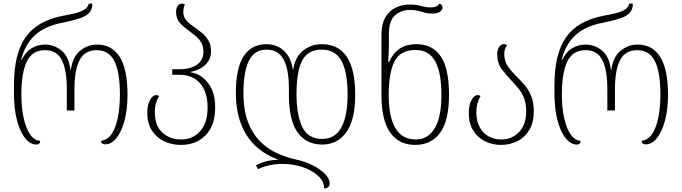

<svg xmlns="http://www.w3.org/2000/svg" viewBox="-20 -790 3765 1060"><path d="M181 8Q147 8 118.5 -27.5Q90 -63 73.5 -127Q57 -191 57 -278V-320Q57 -492 121 -584Q185 -676 328 -703Q362 -709 393 -716.5Q424 -724 445 -736.5Q466 -749 470 -770H490Q490 -737 471.5 -718Q453 -699 417 -687.5Q381 -676 327 -665Q226 -646 171.5 -594.5Q117 -543 97 -460H100Q123 -506 157 -525Q191 -544 228 -544Q279 -544 319.5 -511Q360 -478 369 -404H371Q381 -477 423 -510.5Q465 -544 516 -544Q598 -544 641 -475.5Q684 -407 684 -268Q684 -186 667.5 -124.5Q651 -63 623 -28Q595 7 561 7Q539 7 538 -13Q573 -16 596 -50Q619 -84 630.5 -140.5Q642 -197 642 -268Q642 -392 611.5 -452.5Q581 -513 514 -513Q448 -513 419.5 -458.5Q391 -404 391 -296V-180H349V-296Q349 -405 321 -459Q293 -513 229 -513Q158 -513 128 -450.5Q98 -388 98 -268Q98 -196 110.5 -139Q123 -82 146 -48.5Q169 -15 202 -12Q201 8 181 8Z M979 10Q927 10 885 -10.5Q843 -31 818 -70.5Q793 -110 793 -167Q793 -210 808 -237.5Q823 -265 843 -265Q851 -265 858 -260Q848 -243 841.5 -221.5Q835 -200 835 -170Q835 -95 877 -57.5Q919 -20 979 -20Q1044 -20 1085 -65.5Q1126 -111 1126 -197Q1126 -282 1085 -329.5Q1044 -377 972 -377H931V-408H973Q1032 -408 1067.5 -433Q1103 -458 1103 -504Q1103 -534 1091 -555Q1079 -576 1060.5 -591Q1042 -606 1022 -621Q995 -640 973.5 -663Q952 -686 952 -725Q952 -743 960.5 -756.5Q969 -770 984 -770Q995 -770 1001 -763Q992 -749 992 -724Q992 -696 1009 -677Q1026 -658 1050 -642Q1072 -627 1094 -609Q1116 -591 1130.5 -566.5Q1145 -542 1145 -506Q1145 -462 1114 -432.5Q1083 -403 1032 -393V-391Q1088 -383 1128 -332.5Q1168 -282 1168 -197Q1168 -99 1116 -44.5Q1064 10 979 10Z M1759 8Q1670 8 1622.5 -59.5Q1575 -127 1575 -268V-300Q1575 -408 1545.5 -462Q1516 -516 1452 -516Q1384 -516 1354 -454.5Q1324 -393 1324 -277Q1324 -181 1349.5 -115.5Q1375 -50 1417 -8.5Q1459 33 1509 55.5Q1559 78 1607 89Q1662 100 1705.5 122Q1749 144 1774.5 170.5Q1800 197 1800 222Q1800 250 1769 250Q1769 211 1736 180.5Q1703 150 1650.5 132.5Q1598 115 1539 115Q1498 115 1463 123.5Q1428 132 1405 144L1393 124Q1439 95 1513 92V90Q1396 46 1339 -47.5Q1282 -141 1282 -277Q1282 -414 1325.5 -480Q1369 -546 1450 -546Q1507 -546 1546.5 -510.5Q1586 -475 1597 -406H1599Q1609 -475 1653 -510.5Q1697 -546 1756 -546Q1941 -546 1941 -268Q1941 -128 1892 -60Q1843 8 1759 8ZM1756 -516Q1680 -516 1648.5 -456Q1617 -396 1617 -268Q1617 -156 1648.5 -89.5Q1680 -23 1759 -23Q1830 -23 1864.5 -86.5Q1899 -150 1899 -268Q1899 -391 1865.5 -453.5Q1832 -516 1756 -516Z M2272 10Q2184 10 2135 -57Q2086 -124 2086 -266V-599Q2086 -657 2107 -693.5Q2128 -730 2163.5 -747.5Q2199 -765 2240 -765Q2278 -765 2305 -757Q2332 -749 2357 -749Q2395 -749 2405 -770Q2412 -769 2417.5 -763.5Q2423 -758 2423 -748Q2423 -733 2407 -724Q2391 -715 2366 -715Q2349 -715 2334 -718Q2319 -721 2304 -726Q2291 -730 2276 -732.5Q2261 -735 2240 -735Q2195 -735 2161 -705.5Q2127 -676 2127 -603V-550Q2127 -527 2126 -500.5Q2125 -474 2123 -448H2128Q2147 -493 2184 -519.5Q2221 -546 2280 -546Q2368 -546 2413.5 -478.5Q2459 -411 2459 -267Q2459 -124 2410 -57Q2361 10 2272 10ZM2276 -20Q2342 -20 2379.5 -81Q2417 -142 2417 -265Q2417 -390 2382.5 -452Q2348 -514 2274 -514Q2190 -514 2158 -451Q2126 -388 2126 -265Q2126 -145 2163 -82.5Q2200 -20 2276 -20Z M2746 10Q2697 10 2656.5 -10.5Q2616 -31 2592 -70.5Q2568 -110 2568 -167Q2568 -210 2583 -237.5Q2598 -265 2618 -265Q2626 -265 2633 -260Q2623 -243 2616.5 -221.5Q2610 -200 2610 -169Q2610 -120 2629 -86.5Q2648 -53 2679 -36.5Q2710 -20 2746 -20Q2806 -20 2845.5 -61Q2885 -102 2885 -176Q2885 -218 2873 -248.5Q2861 -279 2841.5 -302.5Q2822 -326 2801 -348Q2773 -378 2749 -409.5Q2725 -441 2725 -492Q2725 -514 2735 -530Q2745 -546 2761 -546Q2773 -546 2779 -539Q2764 -523 2764 -491Q2764 -453 2783 -425Q2802 -397 2830 -370Q2852 -348 2874.5 -322.5Q2897 -297 2912 -261.5Q2927 -226 2927 -176Q2927 -114 2902.5 -73Q2878 -32 2837 -11Q2796 10 2746 10Z M3165 8Q3131 8 3102.5 -27.5Q3074 -63 3057.5 -127Q3041 -191 3041 -278V-320Q3041 -492 3105 -584Q3169 -676 3312 -703Q3346 -709 3377 -716.5Q3408 -724 3429 -736.5Q3450 -749 3454 -770H3474Q3474 -737 3455.5 -718Q3437 -699 3401 -687.5Q3365 -676 3311 -665Q3210 -646 3155.5 -594.5Q3101 -543 3081 -460H3084Q3107 -506 3141 -525Q3175 -544 3212 -544Q3263 -544 3303.5 -511Q3344 -478 3353 -404H3355Q3365 -477 3407 -510.5Q3449 -544 3500 -544Q3582 -544 3625 -475.5Q3668 -407 3668 -268Q3668 -186 3651.5 -124.5Q3635 -63 3607 -28Q3579 7 3545 7Q3523 7 3522 -13Q3557 -16 3580 -50Q3603 -84 3614.5 -140.5Q3626 -197 3626 -268Q3626 -392 3595.5 -452.5Q3565 -513 3498 -513Q3432 -513 3403.5 -458.5Q3375 -404 3375 -296V-180H3333V-296Q3333 -405 3305 -459Q3277 -513 3213 -513Q3142 -513 3112 -450.5Q3082 -388 3082 -268Q3082 -196 3094.5 -139Q3107 -82 3130 -48.5Q3153 -15 3186 -12Q3185 8 3165 8Z"/></svg>

Font: Noto Serif Georgian SemiCondensed ExtraLight
Style: Regular
Weight: 200
Width: 4
Designer: Monotype Design Team, Akaki Razmadze
Foundry: Google LLC
Version: Version 2.003; ttfautohint (v1.8.4.7-5d5b)